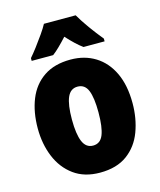

<svg xmlns="http://www.w3.org/2000/svg" viewBox="-116 -849 783 941"><g transform="rotate(-15 276.0 -378.0)"><path d="M516 -278Q516 -201 491.5 -135Q467 -69 413.5 -29.5Q360 10 275 10Q196 10 142.5 -29Q89 -68 62 -133.5Q35 -199 35 -278Q35 -361 61 -425.5Q87 -490 141 -526.5Q195 -563 277 -563Q348 -563 402 -529.5Q456 -496 486 -432.5Q516 -369 516 -278ZM208 -277Q208 -203 224 -165Q240 -127 276 -127Q313 -127 328 -165Q343 -203 343 -278Q343 -352 328 -389Q313 -426 276 -426Q240 -426 224 -389Q208 -352 208 -277ZM358 -766Q377 -733 405 -694Q433 -655 462 -620V-606H355Q337 -619 318 -637Q299 -655 277 -679Q254 -654 235.5 -636Q217 -618 201 -606H92V-620Q107 -637 127.5 -664Q148 -691 167.5 -719Q187 -747 197 -766Z"/></g></svg>

Font: Noto Sans Ethiopic Condensed Black
Style: Regular
Weight: 900
Width: 3
Designer: Monotype Design Team
Foundry: Monotype Imaging Inc.
Version: Version 2.102; ttfautohint (v1.8.4.7-5d5b)